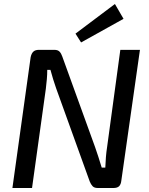

<svg xmlns="http://www.w3.org/2000/svg" viewBox="-20 -939 746 959"><path d="M679 -690 586 -37Q584 -18 575 -9Q566 0 547 0H468Q451 0 442.5 -9Q434 -18 428 -33L260 -499Q253 -518 245.5 -543Q238 -568 232 -590H216Q216 -567 214 -543.5Q212 -520 209 -496L140 0H42L133 -653Q137 -672 146.5 -681Q156 -690 174 -690H252Q269 -690 277.5 -681Q286 -672 291 -657L455 -204Q463 -182 471.5 -155Q480 -128 488 -102H506Q507 -129 509 -154Q511 -179 515 -205L581 -690ZM554 -919 597 -845 385 -727 357 -771Z"/></svg>

Font: Exo 2 Medium
Style: Italic
Weight: 500
Italic angle: -8°
Designer: Natanael Gama
Foundry: Natanael Gama
Version: Version 2.010